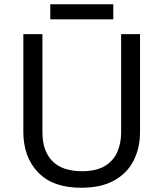

<svg xmlns="http://www.w3.org/2000/svg" viewBox="-20 -875 771 905"><path d="M640 -252Q640 -178 610 -118.5Q580 -59 518.5 -24.5Q457 10 362 10Q229 10 159.5 -62.5Q90 -135 90 -254V-714H180V-251Q180 -164 226.5 -116Q273 -68 367 -68Q432 -68 472.5 -91.5Q513 -115 532 -156.5Q551 -198 551 -252V-714H640ZM514 -855V-784H217V-855Z"/></svg>

Font: Noto Sans Hebrew
Style: Regular
Weight: 400
Designer: Monotype Design Team
Foundry: Monotype Imaging Inc.
Version: Version 2.003;January 10, 2023;FontCreator 14.0.0.2877 64-bi